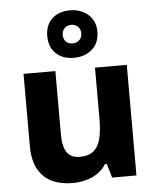

<svg xmlns="http://www.w3.org/2000/svg" viewBox="-57 -889 768 947"><g transform="rotate(-5 326.5 -415.0)"><path d="M580.8 -547.5V0H460.3L439.9 -69.7H431.2Q414.2 -41.7 387.5 -24Q360.9 -6.3 329.2 1.8Q297.5 10 263.2 10Q206 10 162.1 -10.8Q118.3 -31.7 93.9 -76Q69.6 -120.4 69.6 -190.4V-547.5H227.3V-231.4Q227.3 -174.2 247.2 -144.9Q267.1 -115.6 310.6 -115.6Q354.4 -115.6 379.1 -136Q403.9 -156.5 413.7 -196.3Q423.4 -236.1 423.4 -293.4V-547.5ZM324.8 -604.7Q269.8 -604.7 236.1 -636Q202.4 -667.4 202.4 -722.1Q202.4 -777.5 236.1 -808.7Q269.8 -839.9 324.8 -839.9Q377.2 -839.9 414 -808.7Q450.7 -777.5 450.7 -723.1Q450.7 -667.4 414.5 -636Q378.2 -604.7 324.8 -604.7ZM324.8 -676.2Q344.5 -676.2 357.6 -688.9Q370.7 -701.5 370.7 -722.1Q370.7 -743.4 357.4 -755.7Q344.1 -768 324.8 -768Q305.6 -768 292.3 -755.7Q279 -743.4 279 -722.1Q279 -701.5 290.8 -688.9Q302.6 -676.2 324.8 -676.2Z"/></g></svg>

Font: Noto Sans Oriya
Style: Regular
Weight: 400
Designer: Amélie Bonet and Sol Matas
Foundry: Google LLC
Version: Version 2.006